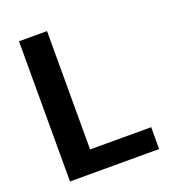

<svg xmlns="http://www.w3.org/2000/svg" viewBox="-128 -800 818 901"><g transform="rotate(-20 280.5 -350.0)"><path d="M68 0V-700H208V-109H513V0Z"/></g></svg>

Font: DM Sans 16pt ExtraBold
Style: Regular
Weight: 800
Version: Version 4.004;gftools[0.9.30]